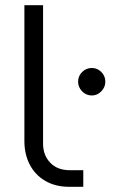

<svg xmlns="http://www.w3.org/2000/svg" viewBox="-20 -720 481 740"><path d="M334 -352Q312 -352 296.5 -368Q281 -384 281 -405Q281 -427 296.5 -442.5Q312 -458 334 -458Q355 -458 370.5 -442.5Q386 -427 386 -405Q386 -384 370.5 -368Q355 -352 334 -352ZM247 0Q194 0 155 -22.5Q116 -45 95 -85Q74 -125 74 -176V-700H146V-166Q146 -122 173.5 -93Q201 -64 249 -64H301V0Z"/></svg>

Font: MuseoModerno Thin Light
Style: Regular
Weight: 300
Version: Version 1.003